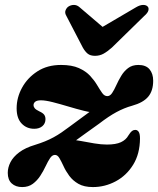

<svg xmlns="http://www.w3.org/2000/svg" viewBox="-20 -745 642 779"><path d="M258 -154Q268 -161 283.8 -172.5Q299.5 -184 323.8 -201.5Q348 -219 382.5 -243.5Q402 -258.5 419.2 -270Q436.5 -281.5 452.2 -290Q468 -298.5 483.8 -305Q499.5 -311.5 516 -316Q561 -328.5 581.2 -352.5Q601.5 -376.5 601.5 -417.5Q601.5 -446 586.8 -463.8Q572 -481.5 541.5 -481.5Q516.5 -481.5 499.8 -468.8Q483 -456 471.8 -437.2Q460.5 -418.5 452 -399.5Q443.5 -380.5 435 -367.8Q426.5 -355 415.5 -355Q403.5 -355 394.5 -367.8Q385.5 -380.5 374.2 -399.5Q363 -418.5 345.8 -437.2Q328.5 -456 300 -468.8Q271.5 -481.5 227.5 -481.5Q172 -481.5 131.8 -455.5Q91.5 -429.5 69.5 -389.2Q47.5 -349 47.5 -305.5Q47.5 -265 67.8 -243.8Q88 -222.5 119 -222.5Q139.5 -222.5 152 -233.2Q164.5 -244 164.5 -261.5Q164.5 -272.5 159 -279.8Q153.5 -287 139 -293.5Q125.5 -300 120.8 -306Q116 -312 116 -318Q116 -327 123.2 -332.5Q130.5 -338 146 -338Q164.5 -338 194 -330.5Q223.5 -323 256.8 -313Q290 -303 320.2 -295.5Q350.5 -288 369.5 -288L374 -314.5Q368 -309 353 -298Q338 -287 315.2 -270.2Q292.5 -253.5 262 -231Q245.5 -218.5 229.8 -207.8Q214 -197 197.5 -188Q181 -179 162.5 -171.5Q144 -164 123 -157.5Q82.5 -145.5 58 -127Q33.5 -108.5 22.5 -87Q11.5 -65.5 11.5 -43.5Q11.5 -15.5 27.5 -0.8Q43.5 14 70 14Q95.5 14 113.2 0.8Q131 -12.5 143.5 -31.8Q156 -51 165.2 -70.8Q174.5 -90.5 183.2 -103.5Q192 -116.5 203 -116.5Q213.5 -116.5 221.2 -103.2Q229 -90 237.8 -70.8Q246.5 -51.5 260.8 -32Q275 -12.5 298 0.8Q321 14 357 14Q405.5 14 449.2 -9.2Q493 -32.5 520.2 -76.5Q547.5 -120.5 548 -183Q548 -202 542.8 -210Q537.5 -218 529 -218Q521.5 -218 515.5 -213.5Q509.5 -209 501 -195.5Q491 -177.5 470.5 -168Q450 -158.5 413.5 -158.5Q391 -158.5 362.5 -163.2Q334 -168 307.8 -173Q281.5 -178 265.5 -178ZM432.5 -605 303 -715.5Q292.5 -725 280 -725Q267.5 -725 257 -718Q249.5 -712.5 245.8 -702.5Q242 -692.5 249.5 -680L316 -552Q325 -536 335.8 -527.2Q346.5 -518.5 365.5 -518.5Q384.5 -518.5 400.2 -527.2Q416 -536 434 -552L565 -680Q579.5 -692.5 582 -702.5Q584.5 -712.5 579.5 -718Q573.5 -725 560.8 -725Q548 -725 532 -715.5L343.5 -605Z"/></svg>

Font: Fraunces ExtraBold
Style: Italic
Weight: 800
Italic angle: -16°
Version: Version 1.000;[b76b70a41]